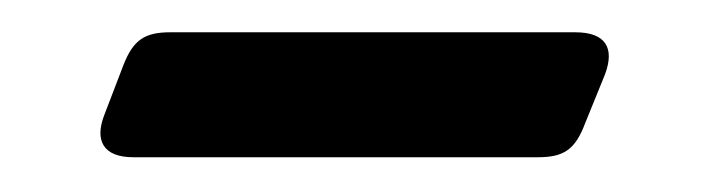

<svg xmlns="http://www.w3.org/2000/svg" viewBox="-20 -338 428 116"><path d="M83 -318.5C67.5 -318.5 60.5 -314 54.5 -298.5L43 -268.5C37 -253 42.5 -243 60.5 -243H305C320.5 -243 327.5 -247.5 333.5 -263.5L345.5 -293C351.5 -309 346 -318.5 327.5 -318.5Z"/></svg>

Font: dr Title
Style: Regular
Weight: 400
Version: Version 1.000;hotconv 1.0.109;makeotfexe 2.5.65596